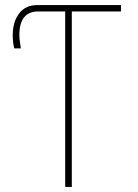

<svg xmlns="http://www.w3.org/2000/svg" viewBox="-20 -734 540 754"><path d="M262 0V-689H455V-714H126Q80 -714 55 -681Q30 -648 30 -596Q30 -567 36 -544H62Q61 -553 58.5 -567.5Q56 -582 56 -596Q56 -689 130 -689H236V0Z"/></svg>

Font: Noto Sans Mono UI Condensed Thin
Style: Regular
Weight: 250
Width: 3
Designer: Monotype Design team
Foundry: Monotype Imaging Inc.
Version: 1.000